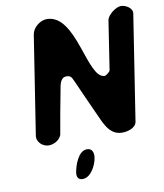

<svg xmlns="http://www.w3.org/2000/svg" viewBox="-98 -787 930 1088"><g transform="rotate(-10 367.0 -243.0)"><path d="M259 177C255 201 262 221 289 221C338 221 370 154 376 114C380 86 373 59 341 59C291 59 265 140 259 177ZM245 -707C207 -707 164 -673 158 -633L70 -67C64 -30 100 0 133 0C162 0 195 -17 207 -47C213 -84 244 -256 252 -293C257 -321 262 -368 298 -368C321 -368 327 -361 339 -333C354 -297 431 -129 447 -93C470 -44 496 1 557 1C583 1 634 -10 640 -47L734 -653C739 -685 698 -707 672 -707C643 -707 594 -670 589 -640L546 -360C545 -351 521 -333 513 -333C413 -333 415 -707 245 -707Z"/></g></svg>

Font: Asimov Print
Style: Regular
Weight: 500
Designer: Google
Version: Version 2.000980: 2014